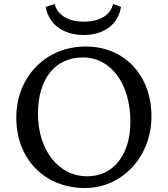

<svg xmlns="http://www.w3.org/2000/svg" viewBox="-20 -935 843 966"><path d="M408 11C594 11 742 -146 742 -349C742 -557 606 -701 411 -701C210 -701 62 -548 62 -343C62 -134 205 11 408 11ZM171 -363C171 -538 257 -646 397 -646C539 -646 636 -513 636 -322C636 -156 550 -48 419 -48C275 -48 171 -179 171 -363ZM210 -900C226 -810 301 -759 401 -759C502 -759 573 -810 589 -900L549 -915C536 -859 482 -826 401 -826C324 -826 269 -859 255 -915Z"/></svg>

Font: TPK Tissa Web Quiz
Style: Regular
Weight: 400
Designer: Jacques Le Bailly, Suppakit Chalermlarp | Katatrad Co.,Ltd.
Foundry: Jacques Le Bailly, Cadson Demak Co.,Ltd.
Version: Version 5.000;Glyphs 3.1.2 (3151)